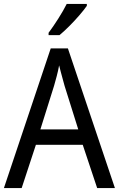

<svg xmlns="http://www.w3.org/2000/svg" viewBox="-20 -964 610 984"><path d="M478 0 404 -222H164L91 0H0L240 -716H328L569 0ZM311 -524Q308 -535 302.5 -555Q297 -575 291.5 -595.5Q286 -616 283 -629Q278 -601 270.5 -573Q263 -545 257 -524L187 -301H381ZM425 -934Q412 -915 387.5 -886.5Q363 -858 335 -830Q307 -802 285 -784H229V-796Q253 -828 279 -869Q305 -910 322 -944H425Z"/></svg>

Font: Noto Sans Ethiopic SemCond
Style: Regular
Weight: 400
Width: 4
Designer: Monotype Design Team
Foundry: Monotype Imaging Inc.
Version: Version 2.102; ttfautohint (v1.8.4.7-5d5b)